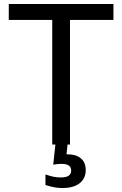

<svg xmlns="http://www.w3.org/2000/svg" viewBox="-20 -725 614 963"><path d="M242 0V-667H331V0ZM24 -625V-705H549V-625ZM294 218Q278 218 263 216Q248 214 234.5 210.5Q221 207 208 203V150Q231 158 248.5 161.5Q266 165 286 165Q311 165 324 156.5Q337 148 337 131Q337 114 325.5 105.5Q314 97 288 97Q277 97 267.5 98Q258 99 247 101L260 -21H321L312 64L283 55Q292 52 301 50.5Q310 49 319 49Q362 49 386 69.5Q410 90 410 128Q410 170 379.5 194Q349 218 294 218Z"/></svg>

Font: TikTok Sans 24pt
Style: Regular
Weight: 400
Version: Version 4.000